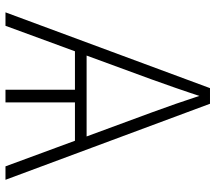

<svg xmlns="http://www.w3.org/2000/svg" viewBox="-62 -706 768 683"><g transform="rotate(90 321.5 -364.0)"><path d="M343.8 -268.1V0H298.8V-268.1ZM23.4 0 293 -727.5H348.6L619.1 0H571.3L379.4 -520.5Q364.7 -560.1 348.9 -605.7Q333 -651.4 314.5 -708H326.7Q308.1 -650.9 292.2 -605.2Q276.4 -559.6 262.2 -520.5L71.3 0ZM139.6 -247.1V-288.6H502.9V-247.1Z"/></g></svg>

Font: Inter 20pt ExtraLight
Style: Regular
Weight: 250
Version: Version 4.001;git-66647c0bb